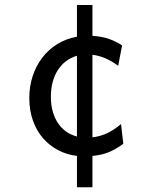

<svg xmlns="http://www.w3.org/2000/svg" viewBox="-20 -665 626 787"><path d="M188.5 -268.1Q188.5 -236.3 195.8 -209.5Q203.1 -182.6 216.8 -161.6Q230.5 -140.6 250.5 -126.2Q270.5 -111.8 295.4 -105.5V-436.5Q272 -429.7 252.4 -415.5Q232.9 -401.4 218.5 -379.9Q204.1 -358.4 196.3 -330.3Q188.5 -302.2 188.5 -268.1ZM358.9 -644.5V-518.1Q398.4 -515.6 427.7 -505.1Q457 -494.6 480.5 -479L464.4 -395.5Q438 -414.6 412.4 -425.8Q386.7 -437 358.9 -440.4V-102.1Q392.6 -106 421.1 -119.9Q449.7 -133.8 476.1 -156.7L485.4 -75.7Q456.1 -53.7 426.5 -41.5Q397 -29.3 358.9 -25.9V102.5H295.4V-25.9Q253.9 -30.8 218.3 -49.6Q182.6 -68.4 156.2 -98.6Q129.9 -128.9 115 -170.7Q100.1 -212.4 100.1 -263.7Q100.1 -310.5 113.8 -352.5Q127.4 -394.5 152.6 -427.7Q177.7 -460.9 213.9 -483.6Q250 -506.3 295.4 -514.6V-644.5Z"/></svg>

Font: Andika FrenchTight
Style: Regular
Weight: 400
Designer: Victor Gaultney, Annie Olsen, Julie Remington, Don Collingsworth, Eric Hays, Becca Hirsbrunner
Foundry: SIL International
Version: Version 5.000 ; Dig1 Dig4Opn Dig7 LnSpcTght